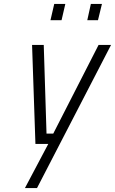

<svg xmlns="http://www.w3.org/2000/svg" viewBox="-20 -727 581 970"><path d="M159 0H224L106 223H167L541 -500H478L249 -52H215L201 -500H142ZM475 -625 495 -707H439L421 -625ZM291 -625 310 -707H254L235 -625Z"/></svg>

Font: RazerF5 Light
Style: Italic
Weight: 300
Foundry: Razer Inc.
Version: Version 2